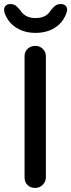

<svg xmlns="http://www.w3.org/2000/svg" viewBox="-40 -926 351 946"><path d="M186 -51Q185 -29 169.5 -14.5Q154 0 133 0Q110 0 95.5 -14.5Q81 -29 81 -51V-649Q81 -671 96 -685.5Q111 -700 135 -700Q155 -700 170.5 -685.5Q186 -671 186 -649ZM135 -764Q81 -764 41 -789Q1 -814 -16 -859Q-24 -881 -15.5 -893.5Q-7 -906 10 -906Q28 -906 38 -898Q48 -890 60 -875Q71 -857 89.5 -847Q108 -837 135 -837Q188 -837 210 -875Q222 -890 232.5 -898Q243 -906 260 -906Q278 -906 286.5 -894Q295 -882 287 -861Q270 -814 230 -789Q190 -764 135 -764Z"/></svg>

Font: Quicksand SemiBold
Style: Regular
Weight: 600
Designer: Andrew Paglinawan
Foundry: Andrew Paglinawan
Version: Version 3.004